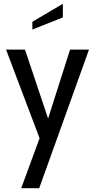

<svg xmlns="http://www.w3.org/2000/svg" viewBox="-20 -752 502 1014"><path d="M187 242 450 -490H350L234 -126L112 -490H12L189 -22L92 242ZM151 -596 312 -660V-732L151 -637Z"/></svg>

Font: Cabin Condensed
Style: Regular
Weight: 400
Designer: Pablo Impallari
Foundry: Pablo Impallari. www.impallari.com Igino Marini. www.ikern.com
Version: Version 1.006